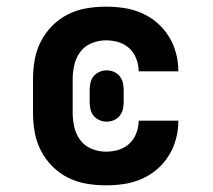

<svg xmlns="http://www.w3.org/2000/svg" viewBox="-20 -548 640 576"><path d="M298 8Q268 8 239 3Q210 -2 184 -15Q158 -28 137 -49Q116 -70 102.5 -96.5Q89 -123 84 -152Q79 -181 79 -210V-310Q79 -339 84 -368Q89 -397 102.5 -423.5Q116 -450 137 -471Q158 -492 184 -505Q210 -518 239 -523Q268 -528 298 -528Q325 -528 352 -524Q379 -520 404.5 -509Q430 -498 451 -480Q472 -462 486.5 -438.5Q501 -415 508 -388.5Q515 -362 515 -334H396Q396 -353 389 -371.5Q382 -390 368 -403Q354 -416 335.5 -421.5Q317 -427 298 -427Q276 -427 255 -418.5Q234 -410 221 -392.5Q208 -375 203 -353.5Q198 -332 198 -310V-210Q198 -188 203 -166.5Q208 -145 221 -127.5Q234 -110 255 -101.5Q276 -93 298 -93Q317 -93 335.5 -98.5Q354 -104 368 -117Q382 -130 389 -148.5Q396 -167 396 -186H515Q515 -158 508 -131.5Q501 -105 486.5 -81.5Q472 -58 451 -40Q430 -22 404.5 -11Q379 0 352 4Q325 8 298 8ZM300 -183Q289 -183 278.5 -187.5Q268 -192 261 -200.5Q254 -209 251.5 -220Q249 -231 249 -242V-278Q249 -289 251.5 -300Q254 -311 261 -319.5Q268 -328 278.5 -332.5Q289 -337 300 -337Q311 -337 321.5 -332.5Q332 -328 339 -319.5Q346 -311 348.5 -300Q351 -289 351 -278V-242Q351 -231 348.5 -220Q346 -209 339 -200.5Q332 -192 321.5 -187.5Q311 -183 300 -183Z"/></svg>

Font: Iosevka Etoile
Style: Bold
Weight: 700
Designer: Belleve Invis
Foundry: Belleve Invis
Version: Version 28.1.0; ttfautohint (v1.8.4)